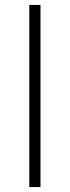

<svg xmlns="http://www.w3.org/2000/svg" viewBox="-20 -760 284 780"><path d="M99 0V-740H144.5V0Z"/></svg>

Font: Encode Sans SC SemiExpanded ExtraLight
Style: Regular
Weight: 250
Width: 6
Designer: Multiple Designers
Foundry: Impallari Type
Version: Version 3.002